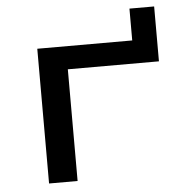

<svg xmlns="http://www.w3.org/2000/svg" viewBox="-47 -652 652 697"><g transform="rotate(-5 279.0 -303.5)"><path d="M104 0V-491H450V-607H540V-407H208V0Z"/></g></svg>

Font: Nunito Sans 10pt Expanded Medium
Style: Regular
Weight: 500
Width: 7
Designer: Vernon Adams
Foundry: Vernon Adams
Version: Version 3.101;gftools[0.9.27]